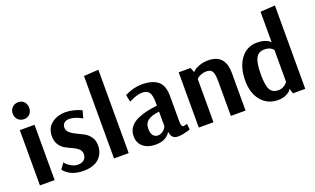

<svg xmlns="http://www.w3.org/2000/svg" viewBox="-80 -1188 2681 1632"><g transform="rotate(-20 1260.0 -371.5)"><path d="M127 -575Q97 -575 74 -595Q51 -618 51 -652Q51 -685 74 -708Q95 -728 127 -728Q158 -728 178 -709Q200 -686 200 -652Q200 -617 178 -594Q156 -575 127 -575ZM60 0V-500H193V0Z M453 11Q416 11 384.5 3.5Q353 -4 334 -15Q315 -26 301.5 -37.5Q288 -49 283 -56L277 -64L314 -116Q319 -109 328 -99Q337 -89 366 -72Q395 -55 425 -55Q462 -55 482 -74Q502 -93 502 -124Q502 -152 481 -171Q460 -190 430 -203Q400 -216 370 -232Q340 -248 319 -279.5Q298 -311 298 -356Q298 -430 349 -470.5Q400 -511 475 -511Q507 -511 543 -502.5Q579 -494 599 -485L619 -476L601 -409Q536 -446 488 -446Q457 -446 440 -431Q423 -416 423 -391Q423 -363 445.5 -343Q468 -323 500 -308.5Q532 -294 564 -277Q596 -260 618.5 -228.5Q641 -197 641 -152Q641 -79 592.5 -34Q544 11 453 11Z M730 0V-746L863 -754V0Z M1105 11Q1035 11 993 -24Q951 -59 951 -120Q951 -167 977.5 -201.5Q1004 -236 1049.5 -255Q1095 -274 1136.5 -283Q1178 -292 1226 -296V-325Q1226 -393 1207 -418.5Q1188 -444 1143 -444Q1122 -444 1092.5 -435Q1063 -426 1044 -416L1024 -407L1011 -471Q1088 -511 1166 -511Q1260 -511 1309.5 -471.5Q1359 -432 1359 -336V-109Q1359 -56 1380 -56L1414 -63L1418 -11Q1349 11 1307 11Q1278 11 1262 -3.5Q1246 -18 1241 -51H1236Q1235 -48 1232.5 -44Q1230 -40 1219.5 -29.5Q1209 -19 1195.5 -10.5Q1182 -2 1158 4.5Q1134 11 1105 11ZM1149 -56Q1173 -56 1192.5 -70Q1212 -84 1219 -98L1226 -111V-243Q1159 -236 1124.5 -211.5Q1090 -187 1090 -137Q1090 -97 1106 -76.5Q1122 -56 1149 -56Z M1497 0V-500H1604L1621 -459H1625Q1629 -465 1638.5 -473.5Q1648 -482 1684 -496Q1720 -510 1766 -510Q1920 -510 1920 -339V0H1787V-312Q1787 -379 1772.5 -403Q1758 -427 1720 -427Q1694 -427 1671.5 -418Q1649 -409 1639 -400L1630 -391V0Z M2213 11Q2119 11 2061.5 -57Q2004 -125 2004 -239Q2004 -361 2059.5 -435.5Q2115 -510 2207 -510Q2246 -510 2275 -500.5Q2304 -491 2314 -482L2324 -472H2327V-746L2460 -754V0H2349L2334 -45H2333Q2330 -39 2323.5 -29.5Q2317 -20 2286.5 -4.5Q2256 11 2213 11ZM2243 -67Q2268 -67 2289 -78.5Q2310 -90 2319 -102L2327 -113V-401Q2299 -434 2248 -434Q2194 -434 2170.5 -391Q2147 -348 2147 -243Q2147 -141 2169.5 -104Q2192 -67 2243 -67Z"/></g></svg>

Font: Arsenal
Style: Bold
Weight: 700
Designer: Andrij Shevchenko
Foundry: Stairsfor
Version: Version 2.001;PS 002.001;hotconv 1.0.88;makeotf.lib2.5.64775